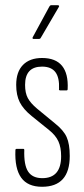

<svg xmlns="http://www.w3.org/2000/svg" viewBox="-20 -709 320 735"><path d="M141 6Q86 6 61 -29Q36 -64 39 -134Q39 -139 43 -139H70Q73 -139 73 -135Q71 -78 87.5 -52.5Q104 -27 142 -27Q214 -27 214 -111Q214 -145 203.5 -168Q193 -191 168 -211L101 -265Q69 -291 55.5 -318Q42 -345 42 -384Q42 -434 68 -460.5Q94 -487 141 -487Q193 -487 217.5 -457Q242 -427 239 -368Q239 -363 235 -363H210Q208 -363 206.5 -364Q205 -365 206 -368Q208 -412 192 -433Q176 -454 141 -454Q76 -454 76 -384Q76 -353 86.5 -333.5Q97 -314 122 -293L190 -237Q223 -211 235 -184.5Q247 -158 247 -112Q247 -53 220.5 -23.5Q194 6 141 6ZM108 -560Q106 -560 105 -561.5Q104 -563 105 -566L169 -684Q172 -689 175 -689H201Q205 -689 206 -687Q207 -685 205 -682L136 -564Q134 -560 129 -560Z"/></svg>

Font: Sofia Sans Extra Condensed ExtraLight
Style: Regular
Weight: 250
Designer: Botio Nikoltchev, Ani Petrova
Foundry: lettersoup
Version: Version 4.101